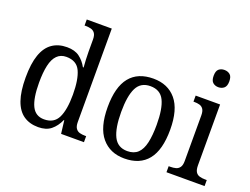

<svg xmlns="http://www.w3.org/2000/svg" viewBox="-115 -1003 1634 1255"><g transform="rotate(20 702.0 -375.0)"><path d="M237 10Q177 10 135 -19Q93 -48 71.5 -109.5Q50 -171 50 -267Q50 -364 71.5 -425.5Q93 -487 135.5 -516.5Q178 -546 238 -546Q292 -546 325 -521.5Q358 -497 379 -458H384Q382 -482 380.5 -511.5Q379 -541 379 -566V-650Q379 -680 368.5 -694.5Q358 -709 341 -713.5Q324 -718 304 -718H296V-760H470V-110Q470 -81 480.5 -66Q491 -51 508 -46.5Q525 -42 545 -42H553V0H394L383 -91H380Q359 -44 325.5 -17Q292 10 237 10ZM256 -51Q325 -51 352 -106.5Q379 -162 379 -267Q379 -372 353 -428.5Q327 -485 255 -485Q216 -485 191 -460Q166 -435 155 -386Q144 -337 144 -266Q144 -158 170 -104.5Q196 -51 256 -51Z M836 10Q736 10 678 -59Q620 -128 620 -269Q620 -409 675.5 -477.5Q731 -546 839 -546Q940 -546 997.5 -477.5Q1055 -409 1055 -269Q1055 -128 999.5 -59Q944 10 836 10ZM838 -42Q884 -42 911 -67.5Q938 -93 949.5 -144Q961 -195 961 -269Q961 -381 933.5 -437Q906 -493 837 -493Q770 -493 742 -437Q714 -381 714 -269Q714 -157 742.5 -99.5Q771 -42 838 -42Z M1127 0V-42H1139Q1160 -42 1176.5 -46.5Q1193 -51 1203.5 -65.5Q1214 -80 1214 -109V-426Q1214 -456 1204 -470.5Q1194 -485 1177.5 -489.5Q1161 -494 1141 -494H1135V-536H1305V-114Q1305 -83 1314.5 -67.5Q1324 -52 1341.5 -47Q1359 -42 1380 -42H1392V0ZM1255 -638Q1232 -638 1216.5 -651.5Q1201 -665 1201 -698Q1201 -732 1216.5 -745Q1232 -758 1255 -758Q1278 -758 1294 -745Q1310 -732 1310 -698Q1310 -665 1294 -651.5Q1278 -638 1255 -638Z"/></g></svg>

Font: Noto Serif Khmer SemiCondensed
Style: Regular
Weight: 400
Width: 4
Designer: Danh Hong and the Monotype Design Team
Foundry: Monotype Imaging Inc.
Version: Version 2.004